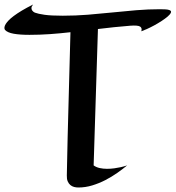

<svg xmlns="http://www.w3.org/2000/svg" viewBox="-21 -791 780 853"><path d="M543.9 -56.2Q524.4 -40 499.8 -22.7Q475.1 -5.4 447.3 9Q419.4 23.4 388.9 32.7Q358.4 42 327.1 42Q317.4 42 308.1 39.6Q298.8 37.1 291.5 31Q284.2 24.9 279.8 14.6Q275.4 4.4 275.9 -11.2Q275.9 -29.8 277.8 -103Q278.3 -134.3 279.5 -180.9Q280.8 -227.5 282.5 -293.5Q284.2 -359.4 286.6 -447Q289.1 -534.7 292 -647.9Q246.1 -642.6 200.9 -639.4Q155.8 -636.2 109.9 -636.2Q67.9 -636.2 40 -641.1Q12.2 -646 1 -658.2Q-5.4 -668.9 4.9 -685.1Q9.3 -691.9 17.6 -700.7Q25.9 -709.5 40.3 -720.2Q54.7 -731 75.7 -743.7Q96.7 -756.3 126 -771Q118.2 -761.2 118.7 -754.6Q119.1 -748 122.6 -743.7Q126.5 -738.3 133.8 -734.9Q147.9 -729.5 177 -725.3Q206.1 -721.2 257.8 -721.2Q314.5 -721.2 369.4 -725.6Q424.3 -730 477.8 -735.6Q531.2 -741.2 584.2 -745.6Q637.2 -750 689.9 -750Q704.1 -750 715.1 -749.3Q726.1 -748.5 731.9 -746.1Q741.2 -742.7 738.3 -735.1Q735.4 -727.5 724.4 -718Q713.4 -708.5 697.3 -698Q681.2 -687.5 664.1 -678.2Q647 -668.9 631.3 -661.9Q615.7 -654.8 606.9 -651.9Q611.3 -667 601.1 -673.1Q590.8 -679.2 558.1 -676.8Q484.9 -670.9 414.1 -662.1L395 -56.2Q406.2 -47.9 421.9 -44.4Q437.5 -41 454.1 -41Q470.7 -41 486.8 -43.2Q502.9 -45.4 515.6 -48.3Q530.8 -51.8 543.9 -56.2Z"/></svg>

Font: Eagle Lake
Style: Regular
Weight: 400
Designer: Astigmatic (AOETI)
Foundry: Astigmatic (AOETI)
Version: Version 1.000